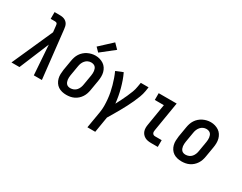

<svg xmlns="http://www.w3.org/2000/svg" viewBox="-118 -1371 2724 2165"><g transform="rotate(30 1243.5 -288.0)"><path d="M-13 0 223 -529 214 -611Q213 -619 211.5 -626Q210 -633 205.5 -638Q201 -643 194 -645Q187 -647 180 -647H124V-735H180Q197 -735 214.5 -733.5Q232 -732 248 -726Q264 -720 276.5 -709.5Q289 -699 297 -685Q305 -671 308.5 -654.5Q312 -638 314 -621L383 0H278L251 -385L91 0Z M704 8Q675 8 647.5 1.5Q620 -5 597.5 -20Q575 -35 560 -58Q545 -81 538 -108Q531 -135 532 -164Q533 -193 537 -221L559 -351Q563 -376 571 -400.5Q579 -425 593.5 -447.5Q608 -470 628.5 -488Q649 -506 672.5 -517.5Q696 -529 721 -535Q746 -541 772 -541Q801 -541 828 -533Q855 -525 877.5 -510Q900 -495 915 -472Q930 -449 937 -422.5Q944 -396 943.5 -366.5Q943 -337 938 -309L916 -179Q912 -154 904 -129.5Q896 -105 881.5 -82.5Q867 -60 847 -42Q827 -24 803 -12.5Q779 -1 754 3.5Q729 8 704 8ZM706 -80Q727 -80 748 -88.5Q769 -97 783.5 -114Q798 -131 806 -151.5Q814 -172 817 -193L839 -323Q841 -338 842 -352.5Q843 -367 841 -381.5Q839 -396 834 -409Q829 -422 819.5 -431.5Q810 -441 796 -445.5Q782 -450 767 -450Q746 -450 726 -441Q706 -432 691.5 -415Q677 -398 669 -378Q661 -358 658 -337L636 -207Q634 -192 633 -177.5Q632 -163 634 -149Q636 -135 641 -122Q646 -109 655 -99Q664 -89 677.5 -84.5Q691 -80 706 -80ZM778 -585 729 -635 887 -781 948 -719Z M1094 205 1131 -14Q1138 -57 1137.5 -100Q1137 -143 1133 -185Q1129 -227 1121 -267.5Q1113 -308 1102 -347.5Q1091 -387 1077.5 -425.5Q1064 -464 1047 -501L1138 -538Q1158 -497 1173 -454Q1188 -411 1200 -366.5Q1212 -322 1220.5 -276Q1229 -230 1234 -183Q1253 -219 1271 -255Q1289 -291 1305.5 -327.5Q1322 -364 1336 -401Q1350 -438 1356 -477L1365 -530H1466L1458 -477Q1451 -435 1435.5 -394Q1420 -353 1401.5 -312.5Q1383 -272 1362.5 -232.5Q1342 -193 1320 -154Q1298 -115 1275.5 -76.5Q1253 -38 1230 0L1196 205Z M1805 0Q1783 0 1762 -3.5Q1741 -7 1723 -17Q1705 -27 1692 -42.5Q1679 -58 1672.5 -77.5Q1666 -97 1666 -118.5Q1666 -140 1670 -162L1716 -442H1598V-530H1832L1769 -148Q1767 -137 1767 -126.5Q1767 -116 1771.5 -107Q1776 -98 1785 -93Q1794 -88 1805 -88H1892V0Z M2204 8Q2175 8 2147.5 1.5Q2120 -5 2097.5 -20Q2075 -35 2060 -58Q2045 -81 2038 -108Q2031 -135 2032 -164Q2033 -193 2037 -221L2059 -351Q2063 -376 2071 -400.5Q2079 -425 2093.5 -447.5Q2108 -470 2128.5 -488Q2149 -506 2172.5 -517.5Q2196 -529 2221 -535Q2246 -541 2272 -541Q2301 -541 2328 -533Q2355 -525 2377.5 -510Q2400 -495 2415 -472Q2430 -449 2437 -422.5Q2444 -396 2443.5 -366.5Q2443 -337 2438 -309L2416 -179Q2412 -154 2404 -129.5Q2396 -105 2381.5 -82.5Q2367 -60 2347 -42Q2327 -24 2303 -12.5Q2279 -1 2254 3.5Q2229 8 2204 8ZM2206 -80Q2227 -80 2248 -88.5Q2269 -97 2283.5 -114Q2298 -131 2306 -151.5Q2314 -172 2317 -193L2339 -323Q2341 -338 2342 -352.5Q2343 -367 2341 -381.5Q2339 -396 2334 -409Q2329 -422 2319.5 -431.5Q2310 -441 2296 -445.5Q2282 -450 2267 -450Q2246 -450 2226 -441Q2206 -432 2191.5 -415Q2177 -398 2169 -378Q2161 -358 2158 -337L2136 -207Q2134 -192 2133 -177.5Q2132 -163 2134 -149Q2136 -135 2141 -122Q2146 -109 2155 -99Q2164 -89 2177.5 -84.5Q2191 -80 2206 -80Z"/></g></svg>

Font: Iosevka Slab Semibold Oblique
Style: Regular
Weight: 600
Italic angle: -9°
Monospace: yes
Designer: Belleve Invis
Foundry: Belleve Invis
Version: Version 11.1.1; ttfautohint (v1.8.3)